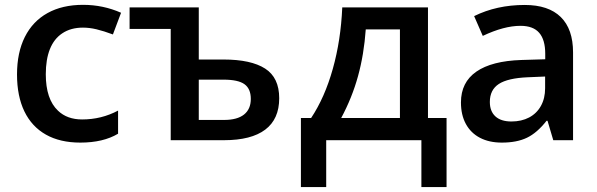

<svg xmlns="http://www.w3.org/2000/svg" viewBox="-20 -571 2433 782"><path d="M49.3 -267.6Q49.3 -356.9 81.3 -420.7Q113.3 -484.4 173.6 -517.8Q233.9 -551.3 318.4 -551.3Q399.9 -551.3 473.1 -519L439.9 -430.7Q401.9 -444.8 373 -451.7Q344.2 -458.5 317.9 -458.5Q268.1 -458.5 233.4 -435.1Q200.2 -413.1 183.3 -371.1Q166.5 -329.1 166.5 -268.6Q166.5 -167 216.3 -120.1Q253.4 -84.5 314.5 -84.5Q393.1 -84.5 460.9 -120.6V-26.4Q400.4 9.8 307.1 9.8Q224.6 9.8 167 -22.7Q109.4 -55.2 79.3 -117.4Q49.3 -179.7 49.3 -267.6Z M675.3 -453.1H507.8V-541H789.6V-328.6H890.1Q1002.4 -328.6 1059.8 -291.7Q1117.2 -254.9 1117.2 -170.9Q1117.2 -85.9 1060.3 -43Q1003.4 0 892.6 0H675.3ZM1001.5 -168Q1001.5 -209.5 975.8 -228Q950.2 -246.6 890.1 -246.6H789.6V-82.5H892.6Q946.3 -82.5 973.9 -104.5Q1001.5 -126.5 1001.5 -168Z M1205.6 -90.3H1247.1Q1302.7 -173.8 1335.4 -290.3Q1368.2 -406.7 1374 -541H1723.1V-90.3H1798.8V190.9H1696.3V0H1308.6V190.9H1205.6ZM1608.9 -90.3V-451.2H1469.7Q1462.4 -348.6 1438.2 -261Q1414.1 -173.3 1369.6 -90.3Z M2233.4 0 2210 -79.1H2206.1Q2167.5 -29.8 2126.2 -10Q2085 9.8 2023.9 9.8Q1972.2 9.8 1934.8 -9.8Q1897.5 -29.3 1877.4 -66.2Q1857.4 -103 1857.4 -153.8Q1857.4 -235.8 1920.2 -279.3Q1982.9 -322.8 2104 -326.7L2200.7 -329.6V-352.1Q2200.7 -409.2 2176 -437.5Q2151.4 -465.8 2100.1 -465.8Q2032.7 -465.8 1946.3 -424.8L1911.1 -505.4Q2002.9 -550.8 2117.2 -550.8Q2213.9 -550.8 2263.9 -501.7Q2314 -452.6 2314 -357.4V0ZM2200.2 -211.4V-259.3L2129.9 -256.3Q2048.3 -252.9 2011.7 -229Q1975.1 -205.1 1975.1 -155.8Q1975.1 -117.7 1997.8 -96.9Q2020.5 -76.2 2063 -76.2Q2104 -76.2 2135 -92.5Q2166 -108.9 2183.1 -139.6Q2200.2 -170.4 2200.2 -211.4Z"/></svg>

Font: Viking Open Sans Light
Style: Bold
Weight: 600
Foundry: Ascender Corporation
Version: Version 2.001